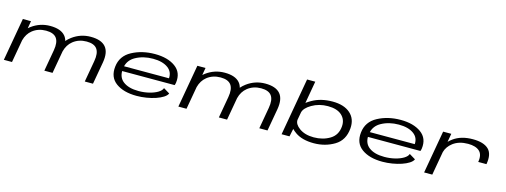

<svg xmlns="http://www.w3.org/2000/svg" viewBox="-14 -1656 6672 2534"><g transform="rotate(15 3322.0 -389.0)"><path d="M25 0 128 -585H239.5L222 -484.5Q236 -497 252 -508.5Q364 -590.5 502 -590.5Q646 -590.5 708 -519.5Q733 -491 743.5 -450Q770.5 -481 806 -507.5Q918 -590.5 1056.5 -590.5Q1200 -590.5 1261 -519.8Q1322 -449 1297 -305L1243 0H1131L1182.5 -292.5Q1202.5 -405 1163 -460.5Q1123.5 -516 1019.5 -516Q913 -516 836 -455Q769 -402 745 -308Q744.5 -306.5 744.5 -305L690.5 0H578.5L630 -292.5Q650 -405 609.8 -460.5Q569.5 -516 465.5 -516Q358.5 -516 281.5 -455Q216 -403 191.5 -311.5L136.5 0Z M1839 6.5Q1660.5 6.5 1556 -69.8Q1451.5 -146 1468 -293.5Q1484 -443 1621 -516.5Q1758 -590 1933.5 -590Q2109 -590 2213.2 -514.2Q2317.5 -438.5 2298.5 -297Q2294.5 -273.5 2289 -261H1571.5Q1571.5 -170 1635 -120.5Q1710 -62 1848 -62Q1924 -62 1992 -78.8Q2060 -95.5 2106.5 -123.8Q2153 -152 2164 -186.5L2248 -135.5Q2235.5 -106 2195.5 -80.2Q2155.5 -54.5 2097.8 -35Q2040 -15.5 1972.8 -4.5Q1905.5 6.5 1839 6.5ZM1579.5 -328.5H2193.5Q2200 -418 2130.5 -469Q2056.5 -523.5 1925.5 -523.5Q1791 -523.5 1688.5 -466.5Q1602 -419 1579.5 -328.5Z M2409.5 0 2512.5 -585H2624L2606.5 -484.5Q2620.5 -497 2636.5 -508.5Q2748.5 -590.5 2886.5 -590.5Q3030.5 -590.5 3092.5 -519.5Q3117.5 -491 3128 -450Q3155 -481 3190.5 -507.5Q3302.5 -590.5 3441 -590.5Q3584.5 -590.5 3645.5 -519.8Q3706.5 -449 3681.5 -305L3627.5 0H3515.5L3567 -292.5Q3587 -405 3547.5 -460.5Q3508 -516 3404 -516Q3297.5 -516 3220.5 -455Q3153.5 -402 3129.5 -308Q3129 -306.5 3129 -305L3075 0H2963L3014.5 -292.5Q3034.5 -405 2994.2 -460.5Q2954 -516 2850 -516Q2743 -516 2666 -455Q2600.5 -403 2576 -311.5L2521 0Z M3820 0 3958 -785H4070L4016.5 -480.5Q4044 -501.5 4084 -524Q4201 -591 4361 -591Q4516.5 -591 4602.2 -515.8Q4688 -440.5 4677.5 -310Q4664.5 -145 4539.5 -70Q4414.5 5 4258.5 5Q4099.5 5 4004.5 -62Q3971 -86 3950.5 -107.5L3928 0ZM3993 -345.5 3973.5 -236.5Q3970.5 -177 4040.5 -126Q4117 -70 4238.5 -70Q4363.5 -70 4458.8 -127.8Q4554 -185.5 4563 -307Q4570 -400.5 4506 -458.5Q4442 -516.5 4317 -516.5Q4195.5 -516.5 4099 -460Q4008.5 -407.5 3993 -345.5Z M5197 6.5Q5018.5 6.5 4914 -69.8Q4809.5 -146 4826 -293.5Q4842 -443 4979 -516.5Q5116 -590 5291.5 -590Q5467 -590 5571.2 -514.2Q5675.5 -438.5 5656.5 -297Q5652.5 -273.5 5647 -261H4929.5Q4929.5 -170 4993 -120.5Q5068 -62 5206 -62Q5282 -62 5350 -78.8Q5418 -95.5 5464.5 -123.8Q5511 -152 5522 -186.5L5606 -135.5Q5593.5 -106 5553.5 -80.2Q5513.5 -54.5 5455.8 -35Q5398 -15.5 5330.8 -4.5Q5263.5 6.5 5197 6.5ZM4937.5 -328.5H5551.5Q5558 -418 5488.5 -469Q5414.5 -523.5 5283.5 -523.5Q5149 -523.5 5046.5 -466.5Q4960 -419 4937.5 -328.5Z M6421.5 -318.5Q6439.5 -420 6388.5 -467.5Q6337.5 -515 6231.5 -515Q6108.5 -515 6028 -454.5Q5956.5 -400 5936 -323.5L5879 0H5767.5L5870.5 -585H5982L5962 -470Q5984.5 -493 6014 -514.5Q6117.5 -590 6278 -590Q6424.5 -590 6492 -526Q6559.5 -462 6534 -318.5Z"/></g></svg>

Font: Anybody UltraExpanded Regular
Style: Italic
Weight: 400
Width: 9
Italic angle: -10°
Designer: Tyler Finck
Foundry: Etcetera Type Company
Version: Version 1.010; ttfautohint (v1.8.3) -l 8 -r 50 -G 200 -x 14 